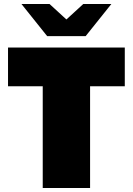

<svg xmlns="http://www.w3.org/2000/svg" viewBox="-20 -937 662 957"><path d="M193 0H429V-507H602V-700H20V-507H193ZM215 -757H407L535 -917H395L311 -840L227 -917H87Z"/></svg>

Font: Chess Sans Black
Style: Regular
Weight: 900
Designer: Wolf Bōese
Foundry: Wolf Bōese
Version: Version 7.223;Glyphs 3.3 (3306)